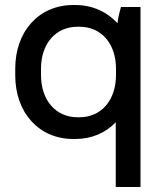

<svg xmlns="http://www.w3.org/2000/svg" viewBox="-20 -548 660 768"><path d="M443 200H542V-520H464C459 -504 452 -476 450 -455C409 -500 350 -528 281 -528H273C136 -528 41 -423 41 -274V-246C41 -97 136 8 273 8H281C347 8 403 -17 443 -59ZM290 -79C203 -79 144 -147 144 -248V-273C144 -374 203 -441 290 -441H298C385 -441 444 -374 444 -273V-248C444 -148 386 -79 298 -79Z"/></svg>

Font: Fixel Text Medium
Style: Regular
Weight: 500
Width: 4
Designer: AlfaBravo + MacPaw
Foundry: Kyrylo Tkachov, Marchela Mozhyna, Serhii Makarenko, Maria Weinstein, Zakhar Kryvoshyya
Version: Version 1.211